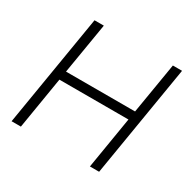

<svg xmlns="http://www.w3.org/2000/svg" viewBox="-121 -642 774 768"><g transform="rotate(30 266.5 -258.0)"><path d="M149.9 -515.6 110.8 -280.8H429.7L468.8 -515.6H511.2L425.8 0H383.3L422.9 -239.7H104L64.5 0H21.5L106.9 -515.6Z"/></g></svg>

Font: Inter Display ExtraLight
Style: Italic
Weight: 200
Italic angle: -9.39999°
Designer: Rasmus Andersson
Foundry: rsms
Version: Version 4.000;git-a52131595